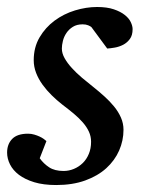

<svg xmlns="http://www.w3.org/2000/svg" viewBox="-28 -514 418 546"><path d="M349.1 -431.2Q349.1 -413.6 341.3 -403.1Q333.5 -392.6 322.3 -386.7Q311 -380.9 298.6 -378.7Q286.1 -376.5 276.9 -376L231.9 -437Q229 -439.5 222.7 -442.1Q216.3 -444.8 207 -444.8Q190.4 -444.8 179.2 -437.7Q168 -430.7 160.9 -420.2Q153.8 -409.7 150.9 -397.7Q147.9 -385.7 147.9 -376Q147.9 -362.3 155.8 -348.4Q163.6 -334.5 176.3 -320.6Q189 -306.6 204.8 -293.2Q220.7 -279.8 236.8 -267.1Q253.4 -253.9 268.8 -240Q284.2 -226.1 296.4 -211.2Q308.6 -196.3 315.9 -179.7Q323.2 -163.1 323.2 -145Q323.2 -114.3 310.8 -85.9Q298.3 -57.6 274.2 -35.6Q250 -13.7 214.1 -0.7Q178.2 12.2 131.8 12.2Q95.7 12.2 69.3 4.2Q43 -3.9 25.9 -16.8Q8.8 -29.8 0.5 -46.4Q-7.8 -63 -7.8 -80.1Q-7.8 -104 6.6 -118.9Q21 -133.8 51.8 -133.8Q61 -133.8 69.3 -131.3Q77.6 -128.9 84.5 -125.7Q91.3 -122.6 96.4 -118.9Q101.6 -115.2 104 -112.8L85 -64Q95.7 -48.8 111.6 -38.3Q127.4 -27.8 152.8 -27.8Q168 -27.8 182.1 -33.7Q196.3 -39.6 207.3 -50.3Q218.3 -61 224.6 -76.4Q231 -91.8 231 -110.8Q231 -126 224.9 -139.4Q218.8 -152.8 207.8 -165.5Q196.8 -178.2 181.9 -190.7Q167 -203.1 148.9 -216.8Q133.3 -229 118.9 -243.2Q104.5 -257.3 93 -273.2Q81.5 -289.1 74.7 -306.6Q67.9 -324.2 67.9 -342.8Q67.9 -379.4 84.5 -407.7Q101.1 -436 127.2 -455.3Q153.3 -474.6 185.3 -484.4Q217.3 -494.1 248 -494.1Q276.4 -494.1 295.7 -487.5Q314.9 -481 326.9 -471.4Q338.9 -461.9 344 -450.9Q349.1 -439.9 349.1 -431.2Z"/></svg>

Font: Charis SIL CyrE
Style: Italic
Weight: 400
Italic angle: -11°
Foundry: SIL International
Version: Version 5.000